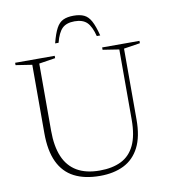

<svg xmlns="http://www.w3.org/2000/svg" viewBox="-94 -954 926 1044"><g transform="rotate(-10 369.0 -431.5)"><path d="M596 -262.5V-649L506 -663V-676H712V-663L622 -649V-257Q622 -163 591.8 -104Q561.5 -45 506 -17.5Q450.5 10 374.5 10Q290 10 232.2 -19.8Q174.5 -49.5 145 -112Q115.5 -174.5 115.5 -271.5V-649L25.5 -663V-676H244V-663L154 -649V-277.5Q154 -192.5 178.2 -135Q202.5 -77.5 252.2 -48.2Q302 -19 377.5 -19Q447.5 -19 496.2 -43Q545 -67 570.5 -120.5Q596 -174 596 -262.5ZM382.5 -842Q337.5 -842 314.2 -819.2Q291 -796.5 277 -742H258Q271.5 -795 286.8 -823.2Q302 -851.5 324.8 -862.2Q347.5 -873 382.5 -873Q417.5 -873 440.2 -862.2Q463 -851.5 478.2 -823.2Q493.5 -795 507 -742H488Q474 -796.5 450.8 -819.2Q427.5 -842 382.5 -842Z"/></g></svg>

Font: Newsreader 16pt 16pt ExtraLight
Style: Regular
Weight: 250
Version: Version 1.003